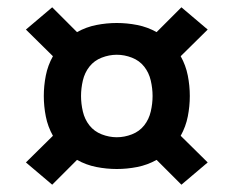

<svg xmlns="http://www.w3.org/2000/svg" viewBox="-20 -603 640 526"><path d="M477 -97 409 -165Q384 -151 356 -145.5Q328 -140 300 -140Q272 -140 244 -145.5Q216 -151 191 -165L123 -97L51 -158L125 -231Q111 -256 105.5 -284Q100 -312 100 -340Q100 -368 105.5 -396Q111 -424 125 -449L51 -522L123 -583L191 -515Q216 -529 244 -534.5Q272 -540 300 -540Q328 -540 356 -534.5Q384 -529 409 -515L477 -583L549 -522L475 -449Q489 -424 494.5 -396Q500 -368 500 -340Q500 -312 494.5 -284Q489 -256 475 -231L549 -158ZM300 -227Q321 -227 341.5 -235Q362 -243 375 -259.5Q388 -276 393 -297.5Q398 -319 398 -340Q398 -361 393 -382.5Q388 -404 375 -420.5Q362 -437 341.5 -445Q321 -453 300 -453Q279 -453 258.5 -445Q238 -437 225 -420.5Q212 -404 207 -382.5Q202 -361 202 -340Q202 -319 207 -297.5Q212 -276 225 -259.5Q238 -243 258.5 -235Q279 -227 300 -227Z"/></svg>

Font: Iosevka Etoile
Style: Bold
Weight: 700
Designer: Belleve Invis
Foundry: Belleve Invis
Version: Version 28.1.0; ttfautohint (v1.8.4)